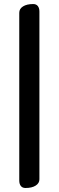

<svg xmlns="http://www.w3.org/2000/svg" viewBox="-20 -686 290 949"><path d="M75.2 -623Q75.2 -642.6 93.8 -654.3Q112.3 -666 144 -666Q159.2 -666 167 -656Q174.8 -646 174.8 -628.9V200.2Q174.8 219.7 156.2 231.4Q137.7 243.2 106 243.2Q90.8 243.2 83 233.2Q75.2 223.1 75.2 206.1Z"/></svg>

Font: Gochi Hand Cyrillic
Style: Regular
Weight: 400
Designer: Juan Pablo del Peral; Denis Ignatov
Foundry: Juan Pablo del Peral; Denis Ignatov
Version: Version 1.00 June 29, 2018, initial release